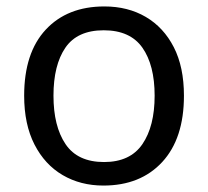

<svg xmlns="http://www.w3.org/2000/svg" viewBox="-20 -566 645 596"><path d="M551 -269Q551 -136 483.5 -63Q416 10 301 10Q230 10 174.5 -22.5Q119 -55 87 -117.5Q55 -180 55 -269Q55 -402 122 -474Q189 -546 304 -546Q377 -546 432.5 -513.5Q488 -481 519.5 -419.5Q551 -358 551 -269ZM146 -269Q146 -174 183.5 -118.5Q221 -63 303 -63Q384 -63 422 -118.5Q460 -174 460 -269Q460 -364 422 -418Q384 -472 302 -472Q220 -472 183 -418Q146 -364 146 -269Z"/></svg>

Font: Noto Sans Tai Viet
Style: Regular
Weight: 400
Designer: Monotype Design Team
Foundry: Monotype Imaging Inc.
Version: Version 2.003; ttfautohint (v1.8.4.7-5d5b)